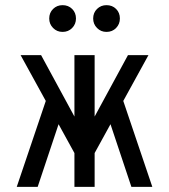

<svg xmlns="http://www.w3.org/2000/svg" viewBox="-20 -725 656 745"><path d="M321.2 -83.8 318 -219 476.5 -511H556ZM45 0 170 -369.8 220 -281.2 126.2 0ZM294.8 -83.8 60 -511H139.5L298 -219ZM268.8 0V-511H347.2V0ZM489.8 0 396 -281.2 446 -369.8 571 0ZM222.8 -601.2Q201 -601.2 186 -616.4Q171 -631.5 171 -653.2Q171 -675.6 186 -690.3Q201 -705 222.8 -705Q245.2 -705 260 -690.3Q274.8 -675.6 274.8 -653.2Q274.8 -631.5 260 -616.4Q245.2 -601.2 222.8 -601.2ZM393.2 -601.2Q371.5 -601.2 356.5 -616.4Q341.5 -631.5 341.5 -653.2Q341.5 -675.6 356.5 -690.3Q371.5 -705 393.2 -705Q415.8 -705 430.5 -690.3Q445.2 -675.6 445.2 -653.2Q445.2 -631.5 430.5 -616.4Q415.8 -601.2 393.2 -601.2Z"/></svg>

Font: Overpass Mono Light
Style: Regular
Weight: 300
Monospace: yes
Designer: Delve Withrington, Dave Bailey
Foundry: Delve Fonts LLC
Version: Version 4.000